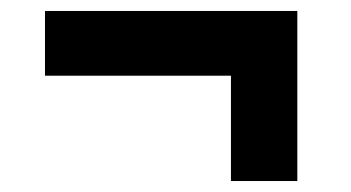

<svg xmlns="http://www.w3.org/2000/svg" viewBox="-20 -384 640 350"><path d="M401 -54V-246H62V-364H522V-54Z"/></svg>

Font: iA Writer Duo V
Style: Regular
Weight: 400
Designer: Mike Abbink, Paul van der Laan, Pieter van Rosmalen, Oliver Reichenstein
Foundry: Information Architects Inc.
Version: Version 2.000